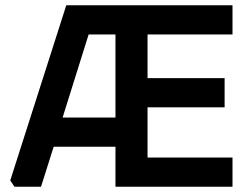

<svg xmlns="http://www.w3.org/2000/svg" viewBox="-20 -710 954 730"><path d="M19 -24 232 -690H864V-579H541V-413H834V-302H541V-111H864V0H419V-152H184L136 0H35ZM218 -263H419V-579H317Z"/></svg>

Font: Oxanium SemiBold
Style: Regular
Weight: 600
Designer: Severin Meyer
Version: Version 2.000